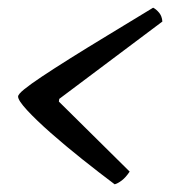

<svg xmlns="http://www.w3.org/2000/svg" viewBox="-20 -527 442 499"><path d="M278 -48Q238 -78 194 -113Q150 -148 112 -181.5Q74 -215 50.5 -240.5Q27 -266 27 -276Q27 -282 43 -295Q59 -308 89 -328Q119 -348 162 -375Q205 -402 259.5 -435Q314 -468 378 -507Q386 -503 393.5 -494Q401 -485 402 -471L134 -270L133 -263L317 -81Q307 -66 296.5 -58Q286 -50 278 -48Z"/></svg>

Font: Texturina Medium 12pt Medium
Style: Italic
Weight: 500
Italic angle: -11°
Version: Version 1.002